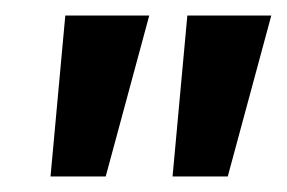

<svg xmlns="http://www.w3.org/2000/svg" viewBox="-20 -720 369 247"><path d="M64 -700H172L116 -493H45ZM221 -700H329L273 -493H202Z"/></svg>

Font: Cabin Medium
Style: Italic
Weight: 500
Italic angle: -7°
Designer: Pablo Impallari
Foundry: Pablo Impallari. http://www.impallari.com Igino Marini. http://www.ikern.com
Version: Version 2.200